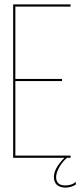

<svg xmlns="http://www.w3.org/2000/svg" viewBox="-20 -720 382 876"><path d="M50 -360H263V-350H50V-10H302V0H286Q266 16 250.5 43Q235 70 236 92Q239 126 278 126Q307 126 326 110V122Q304 136 277 136Q229 134 226 92Q223 51 274 0H40V-700H302V-690H50Z"/></svg>

Font: Bebas Neue Thin
Style: Regular
Weight: 200
Designer: Ryoichi Tsunekawa
Foundry: Ryoichi Tsunekawa
Version: Version 1.003;PS 001.003;hotconv 1.0.70;makeotf.lib2.5.58329